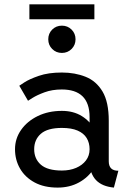

<svg xmlns="http://www.w3.org/2000/svg" viewBox="-20 -850 597 880"><path d="M244.1 9.8Q299.3 9.8 342.3 -13.9Q385.3 -37.6 409.9 -77.4Q434.6 -117.2 434.6 -166Q434.6 -214.8 413.8 -254.6Q393.1 -294.4 354.7 -318.1Q316.4 -341.8 263.7 -341.8Q201.7 -341.8 153.1 -318.1Q104.5 -294.4 76.7 -254.6Q48.8 -214.8 48.8 -166Q48.8 -117.2 71.8 -77.4Q94.7 -37.6 138.4 -13.9Q182.1 9.8 244.1 9.8ZM390.6 -166Q390.6 -136.7 374 -114.7Q357.4 -92.8 328.9 -80.6Q300.3 -68.4 263.7 -68.4Q197.8 -68.4 167.2 -95.2Q136.7 -122.1 136.7 -166Q136.7 -210 167.2 -236.8Q197.8 -263.7 263.7 -263.7Q307.6 -263.7 335.7 -251.5Q363.8 -239.3 377.2 -217.3Q390.6 -195.3 390.6 -166ZM478.5 -110.8V-296.9Q478.5 -382.3 450 -430.4Q421.4 -478.5 372.6 -498Q323.7 -517.6 263.7 -517.6Q201.7 -517.6 158 -502.4Q114.3 -487.3 91.3 -472.2Q68.4 -457 68.4 -457L108.4 -388.2Q108.4 -388.2 128.9 -401.1Q149.4 -414.1 184.3 -427Q219.2 -439.9 263.2 -439.9Q293.9 -439.9 317.6 -432.4Q341.3 -424.8 357.7 -409.2Q374 -393.6 382.3 -369.6Q390.6 -345.7 390.6 -312.5V-228.5L400.4 -219.2V-125L390.6 -110.8Q390.6 -82.5 398.2 -61Q405.8 -39.6 419.9 -24.7Q434.1 -9.8 454.8 -1.2Q475.6 7.3 502 9.8L522.5 -67.4Q500.5 -67.4 489.5 -78.1Q478.5 -88.9 478.5 -110.8ZM201.2 -669.9Q201.2 -643.6 219.2 -625.5Q237.3 -607.4 263.7 -607.4Q290 -607.4 308.1 -625.5Q326.2 -643.6 326.2 -669.9Q326.2 -696.3 308.1 -714.4Q290 -732.4 263.7 -732.4Q237.3 -732.4 219.2 -714.4Q201.2 -696.3 201.2 -669.9ZM114.7 -761.7H412.6V-830.1H114.7Z"/></svg>

Font: Giphurs
Style: Regular
Weight: 400
Version: Version 2.010